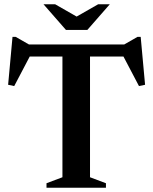

<svg xmlns="http://www.w3.org/2000/svg" viewBox="-20 -878 716 898"><path d="M475.5 -21V0H197.5V-21L272 -49V-613.5H119L46.5 -475.5L18 -481.5L38.5 -705.5H53.5L115.5 -670H561L623 -705.5H638L658.5 -481.5L630 -475.5L557.5 -613.5H401V-49ZM493.5 -858 388.5 -738H288.5L183.5 -858H238L338.5 -800.5L439 -858Z"/></svg>

Font: Newsreader Text SemiBold
Style: Regular
Weight: 600
Designer: Hugues Gentile
Foundry: Production Type
Version: Version 1.001